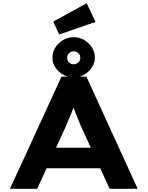

<svg xmlns="http://www.w3.org/2000/svg" viewBox="-20 -1178 921 1198"><path d="M42 0 364 -700H519L839 0H664L484 -393Q475 -415 466 -436.5Q457 -458 449 -478.5Q441 -499 434 -520Q427 -541 421 -561L457 -562Q450 -540 443 -519Q436 -498 427.5 -477Q419 -456 410 -435.5Q401 -415 392 -392L212 0ZM192 -128 247 -256H631L665 -128ZM440 -695Q405 -695 374.5 -712Q344 -729 325.5 -757Q307 -785 307 -817Q307 -853 325.5 -882Q344 -911 374 -928.5Q404 -946 440 -946Q475 -946 505 -928.5Q535 -911 553.5 -882Q572 -853 572 -817Q572 -785 553.5 -757Q535 -729 505 -712Q475 -695 440 -695ZM440 -777Q457 -777 469 -788.5Q481 -800 481 -817Q481 -836 468.5 -847Q456 -858 440 -858Q423 -858 411 -846.5Q399 -835 399 -817Q399 -800 411 -788.5Q423 -777 440 -777ZM349 -963 312 -1043 521 -1158 576 -1041Z"/></svg>

Font: Lexend Mega
Style: Bold
Weight: 700
Version: Version 1.007